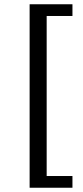

<svg xmlns="http://www.w3.org/2000/svg" viewBox="-20 -815 388 901"><path d="M320 -740H199V11H320V66H119V-795H320Z"/></svg>

Font: Fauna One
Style: Regular
Weight: 400
Version: Version 1.001